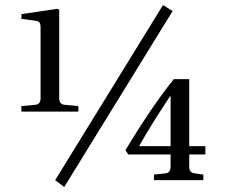

<svg xmlns="http://www.w3.org/2000/svg" viewBox="-20 -715 900 762"><path d="M478 -119Q586 -298 670 -401H731V-135H795V-102H731V-53Q731 -29 753 -27L787 -22V0H591V-22L636 -27Q657 -29 657 -53V-102H489ZM532 -135H657V-333H655Q579 -219 532 -135ZM65 -272V-294L120 -299Q141 -301 141 -325V-608Q141 -629 126 -632L65 -640V-659L208 -680L215 -676V-325Q215 -301 237 -299L291 -294V-272ZM199 0 627 -695 665 -671 235 27Z"/></svg>

Font: Linguistics Pro
Style: Regular
Weight: 400
Designer: Stefan Peev, Context Ltd
Foundry: Stefan Peev, Context Ltd
Version: Version 001.000